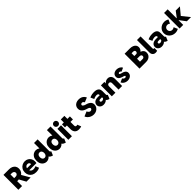

<svg xmlns="http://www.w3.org/2000/svg" viewBox="922 -3671 6563 6563"><g transform="rotate(-45 4204.0 -389.0)"><path d="M189.5 -236.3V-381.8H310.5Q340.8 -381.8 364 -393.1Q387.2 -404.3 400.1 -424.1Q413.1 -443.8 413.1 -469.7Q413.1 -510.7 383.1 -535.2Q353 -559.6 304.7 -559.6H189.5V-719.7H333Q405.3 -719.7 463.1 -693.8Q521 -668 554.9 -617.7Q588.9 -567.4 588.9 -494.1Q588.9 -421.4 552.7 -363Q516.6 -304.7 448.5 -270.5Q380.4 -236.3 285.2 -236.3ZM60.5 0V-719.7H240.2V0ZM453.1 0 308.6 -261.7 441.4 -368.2 655.3 0Z M920.9 7.8Q833 7.8 769 -26.6Q705.1 -61 670.4 -121.8Q635.7 -182.6 635.7 -261.7Q635.7 -345.2 672.6 -406.7Q709.5 -468.3 770.3 -501.7Q831.1 -535.2 903.3 -535.2Q974.6 -535.2 1030.3 -502.9Q1085.9 -470.7 1117.7 -414.6Q1149.4 -358.4 1149.4 -286.1Q1149.4 -263.7 1147 -241.5Q1144.5 -219.2 1141.6 -208H771.5V-311.5H989.3Q989.3 -341.8 977.5 -362.3Q965.8 -382.8 945.6 -393.1Q925.3 -403.3 899.4 -403.3Q861.8 -403.3 835.9 -384.3Q810.1 -365.2 796.6 -334.2Q783.2 -303.2 783.2 -267.6Q783.2 -225.1 801.5 -193.6Q819.8 -162.1 851.1 -145Q882.3 -127.9 920.9 -127.9Q943.4 -127.9 967.8 -132.6Q992.2 -137.2 1012.2 -144.3Q1032.2 -151.4 1041 -158.2L1092.8 -34.2Q1064.9 -16.1 1019.3 -4.2Q973.6 7.8 920.9 7.8Z M1725.6 7.8Q1688 -2.4 1660.9 -15.6Q1633.8 -28.8 1616.9 -44.4Q1600.1 -60.1 1593.8 -78.1L1603.5 -70.3H1559.6L1580.1 -133.8V-435.5L1555.7 -490.2H1570.3V-752H1744.1V-192.4Q1744.1 -164.6 1754.2 -153.8Q1764.2 -143.1 1786.1 -135.7ZM1427.7 7.8Q1387.2 7.8 1346.4 -8.1Q1305.7 -23.9 1272.2 -56.6Q1238.8 -89.4 1219 -140.4Q1199.2 -191.4 1200.2 -261.7Q1198.7 -354 1232.9 -415Q1267.1 -476.1 1321.3 -506.1Q1375.5 -536.1 1433.6 -536.1Q1501.5 -536.1 1553.2 -499.5Q1605 -462.9 1634.3 -402.3Q1663.6 -341.8 1664.1 -269.5Q1663.6 -194.8 1632.3 -131.6Q1601.1 -68.4 1547.9 -30.3Q1494.6 7.8 1427.7 7.8ZM1469.7 -135.7Q1500.5 -136.2 1524.4 -151.9Q1548.3 -167.5 1562 -196.5Q1575.7 -225.6 1576.2 -265.6Q1575.7 -305.7 1562.5 -334Q1549.3 -362.3 1526.4 -377.2Q1503.4 -392.1 1473.6 -391.6Q1442.4 -392.1 1418.5 -377.2Q1394.5 -362.3 1381.1 -334Q1367.7 -305.7 1368.2 -265.6Q1367.7 -225.6 1380.4 -196.5Q1393.1 -167.5 1416.3 -151.9Q1439.5 -136.2 1469.7 -135.7Z M2348.6 7.8Q2311 -2.4 2283.9 -15.6Q2256.8 -28.8 2240 -44.4Q2223.1 -60.1 2216.8 -78.1L2226.6 -70.3H2182.6L2203.1 -133.8V-435.5L2178.7 -490.2H2193.4V-752H2367.2V-192.4Q2367.2 -164.6 2377.2 -153.8Q2387.2 -143.1 2409.2 -135.7ZM2050.8 7.8Q2010.3 7.8 1969.5 -8.1Q1928.7 -23.9 1895.3 -56.6Q1861.8 -89.4 1842 -140.4Q1822.3 -191.4 1823.2 -261.7Q1821.8 -354 1856 -415Q1890.1 -476.1 1944.3 -506.1Q1998.5 -536.1 2056.6 -536.1Q2124.5 -536.1 2176.3 -499.5Q2228 -462.9 2257.3 -402.3Q2286.6 -341.8 2287.1 -269.5Q2286.6 -194.8 2255.4 -131.6Q2224.1 -68.4 2170.9 -30.3Q2117.7 7.8 2050.8 7.8ZM2092.8 -135.7Q2123.5 -136.2 2147.5 -151.9Q2171.4 -167.5 2185.1 -196.5Q2198.7 -225.6 2199.2 -265.6Q2198.7 -305.7 2185.5 -334Q2172.4 -362.3 2149.4 -377.2Q2126.5 -392.1 2096.7 -391.6Q2065.4 -392.1 2041.5 -377.2Q2017.6 -362.3 2004.2 -334Q1990.7 -305.7 1991.2 -265.6Q1990.7 -225.6 2003.4 -196.5Q2016.1 -167.5 2039.3 -151.9Q2062.5 -136.2 2092.8 -135.7Z M2476.6 0V-527.3H2650.4V0ZM2563.5 -581.1Q2520.5 -581.1 2490.7 -611.1Q2460.9 -641.1 2460.9 -683.6Q2460.9 -727.5 2490.7 -756.8Q2520.5 -786.1 2563.5 -786.1Q2606.9 -786.1 2636.5 -756.8Q2666 -727.5 2666 -683.6Q2666 -641.1 2636.5 -611.1Q2606.9 -581.1 2563.5 -581.1Z M2990.2 7.8Q2885.7 7.8 2835.9 -50.5Q2786.1 -108.9 2786.1 -200.2V-673.8H2960V-200.2Q2960 -168.9 2975.3 -154.3Q2990.7 -139.6 3014.6 -139.6Q3026.4 -139.6 3037.1 -142.8Q3047.9 -146 3056.6 -150.4L3112.3 -13.7Q3088.9 -3.4 3055.4 2.2Q3022 7.8 2990.2 7.8ZM2696.3 -380.9V-527.3H3080.1V-380.9Z M3709 7.8Q3646 7.8 3588.6 -16.4Q3531.2 -40.5 3489.5 -81.8Q3447.8 -123 3431.6 -173.8L3603.5 -246.1Q3611.3 -224.1 3626.2 -203.6Q3641.1 -183.1 3662.6 -169.7Q3684.1 -156.2 3710.9 -156.2Q3731 -156.2 3747.3 -164.6Q3763.7 -172.9 3773.4 -186.5Q3783.2 -200.2 3783.2 -216.8Q3783.2 -237.8 3769 -252Q3754.9 -266.1 3733.4 -275.9Q3711.9 -285.6 3688.2 -292.5Q3664.6 -299.3 3645.5 -305.7Q3597.7 -320.8 3554.4 -347.4Q3511.2 -374 3484.1 -415.8Q3457 -457.5 3457 -518.6Q3457 -579.6 3486.6 -626.7Q3516.1 -673.8 3570.6 -700.7Q3625 -727.5 3699.2 -727.5Q3763.2 -727.5 3812.5 -707.5Q3861.8 -687.5 3895.8 -652.8Q3929.7 -618.2 3947.3 -574.2L3781.2 -505.9Q3776.4 -520 3765.1 -534.4Q3753.9 -548.8 3737.3 -558.6Q3720.7 -568.4 3700.2 -568.4Q3674.8 -568.4 3655.8 -553Q3636.7 -537.6 3636.7 -514.6Q3636.7 -492.7 3654.1 -476.6Q3671.4 -460.4 3696.5 -449.2Q3721.7 -438 3746.1 -430.9Q3770.5 -423.8 3784.2 -419.9Q3805.2 -414.1 3835 -401.1Q3864.7 -388.2 3894 -365.5Q3923.3 -342.8 3942.9 -307.6Q3962.4 -272.5 3962.9 -221.7Q3963.4 -159.2 3930.7 -106.9Q3897.9 -54.7 3840.6 -23.4Q3783.2 7.8 3709 7.8Z M4179.7 7.8Q4125.5 7.8 4085 -13.9Q4044.4 -35.6 4021.7 -72Q3999 -108.4 3999 -152.3Q3999 -200.2 4024.4 -237.8Q4049.8 -275.4 4096.2 -296.9Q4142.6 -318.4 4205.1 -318.4H4339.8V-213.9H4241.2Q4204.1 -213.9 4186 -202.1Q4168 -190.4 4168 -166Q4168 -152.3 4175.8 -142.1Q4183.6 -131.8 4197 -126Q4210.4 -120.1 4227.5 -120.1Q4243.7 -120.1 4265.4 -125.5Q4287.1 -130.9 4303.2 -144.3Q4319.3 -157.7 4319.3 -181.6V-250L4313.5 -269.5V-345.7Q4313.5 -359.4 4306.9 -369.1Q4300.3 -378.9 4289.1 -385.5Q4277.8 -392.1 4263.4 -395.3Q4249 -398.4 4233.4 -398.4Q4211.4 -398.4 4185.3 -393.3Q4159.2 -388.2 4134 -379.2Q4108.9 -370.1 4089.8 -358.4L4031.2 -486.3Q4050.3 -497.1 4082 -508.5Q4113.8 -520 4156 -528.1Q4198.2 -536.1 4249 -536.1Q4325.2 -536.1 4370.8 -518.3Q4416.5 -500.5 4439.5 -472.2Q4462.4 -443.8 4470 -410.9Q4477.5 -377.9 4477.5 -347.7V-194.3Q4477.5 -170.4 4484.9 -157.7Q4492.2 -145 4507.8 -139.6L4519.5 -135.7L4460 7.8L4439.5 2Q4391.6 -11.7 4365 -37.4Q4338.4 -63 4333 -87.9L4376 -57.6H4297.9L4349.6 -68.4Q4335 -38.6 4288.1 -15.4Q4241.2 7.8 4179.7 7.8Z M4579.1 0V-527.3H4747.1V-457H4771.5L4725.6 -397.5Q4734.4 -442.4 4761.7 -473.1Q4789.1 -503.9 4828.1 -519.5Q4867.2 -535.2 4911.1 -535.2Q4960.4 -535.2 4997.8 -512.2Q5035.2 -489.3 5056.2 -447Q5077.1 -404.8 5077.1 -346.7V0H4903.3V-308.6Q4903.3 -351.1 4883.8 -371.8Q4864.3 -392.6 4831.1 -392.6Q4809.1 -392.6 4791.5 -382.8Q4773.9 -373 4763.4 -354Q4752.9 -335 4752.9 -306.6V0Z M5347.7 7.8Q5301.8 7.8 5257.8 -7.3Q5213.9 -22.5 5179 -52.2Q5144 -82 5125 -126L5256.8 -183.6Q5269.5 -164.6 5292.5 -144.3Q5315.4 -124 5349.6 -124Q5364.7 -124 5376 -128.9Q5387.2 -133.8 5393.3 -141.6Q5399.4 -149.4 5399.4 -158.2Q5399.4 -170.4 5389.2 -178.7Q5378.9 -187 5362.8 -193.1Q5346.7 -199.2 5327.6 -204.1Q5308.6 -209 5291 -213.9Q5252 -225.6 5218.8 -245.8Q5185.5 -266.1 5165.5 -297.4Q5145.5 -328.6 5145.5 -373Q5145.5 -420.4 5169.9 -457Q5194.3 -493.7 5237.5 -514.4Q5280.8 -535.2 5337.9 -535.2Q5405.3 -535.2 5461.4 -505.4Q5517.6 -475.6 5541 -419.9L5411.1 -362.3Q5400.9 -378.4 5384 -391.4Q5367.2 -404.3 5343.8 -404.3Q5323.2 -404.3 5310.1 -393.8Q5296.9 -383.3 5296.9 -370.1Q5296.9 -354 5314.2 -344Q5331.5 -334 5355 -327.6Q5378.4 -321.3 5397.5 -316.4Q5415.5 -312 5441.2 -302.5Q5466.8 -293 5491.9 -275.9Q5517.1 -258.8 5533.9 -231.2Q5550.8 -203.6 5550.8 -163.1Q5550.8 -112.3 5523.2 -73.7Q5495.6 -35.2 5449.5 -13.7Q5403.3 7.8 5347.7 7.8Z M6083 0V-156.2H6227.5Q6259.3 -156.2 6280.5 -176.3Q6301.8 -196.3 6301.8 -230.5Q6301.8 -262.2 6279.1 -280Q6256.3 -297.9 6221.7 -297.9H6083V-429.7H6183.6Q6204.6 -429.7 6219.2 -438.7Q6233.9 -447.8 6241.5 -463.4Q6249 -479 6249 -498Q6249 -532.7 6227.8 -548.1Q6206.5 -563.5 6171.9 -563.5H6083V-719.7H6171.9Q6252 -719.7 6307.9 -695.6Q6363.8 -671.4 6392.8 -629.9Q6421.9 -588.4 6421.9 -536.1Q6421.9 -493.2 6403.8 -455.3Q6385.7 -417.5 6356 -389.6Q6326.2 -361.8 6291 -349.6L6295.9 -393.6Q6342.8 -386.7 6384.8 -366.5Q6426.8 -346.2 6453.1 -308.6Q6479.5 -271 6479.5 -211.9Q6479.5 -148.9 6448.2 -101.3Q6417 -53.7 6362.8 -26.9Q6308.6 0 6239.3 0ZM5917 0V-719.7H6096.7V0Z M6695.3 7.8Q6646.5 7.8 6613.5 -13.7Q6580.6 -35.2 6563.7 -69.6Q6546.9 -104 6546.9 -143.6V-752H6720.7V-173.8Q6720.7 -160.6 6724.4 -152.3Q6728 -144 6735.4 -139.9Q6742.7 -135.7 6753.9 -135.7Q6762.2 -135.7 6767.3 -137.2Q6772.5 -138.7 6775.4 -139.6V-5.9Q6758.8 0 6737.8 3.9Q6716.8 7.8 6695.3 7.8Z M6991.2 7.8Q6937 7.8 6896.5 -13.9Q6856 -35.6 6833.3 -72Q6810.5 -108.4 6810.5 -152.3Q6810.5 -200.2 6835.9 -237.8Q6861.3 -275.4 6907.7 -296.9Q6954.1 -318.4 7016.6 -318.4H7151.4V-213.9H7052.7Q7015.6 -213.9 6997.6 -202.1Q6979.5 -190.4 6979.5 -166Q6979.5 -152.3 6987.3 -142.1Q6995.1 -131.8 7008.5 -126Q7022 -120.1 7039.1 -120.1Q7055.2 -120.1 7076.9 -125.5Q7098.6 -130.9 7114.7 -144.3Q7130.9 -157.7 7130.9 -181.6V-250L7125 -269.5V-345.7Q7125 -359.4 7118.4 -369.1Q7111.8 -378.9 7100.6 -385.5Q7089.4 -392.1 7075 -395.3Q7060.5 -398.4 7044.9 -398.4Q7022.9 -398.4 6996.8 -393.3Q6970.7 -388.2 6945.6 -379.2Q6920.4 -370.1 6901.4 -358.4L6842.8 -486.3Q6861.8 -497.1 6893.6 -508.5Q6925.3 -520 6967.5 -528.1Q7009.8 -536.1 7060.5 -536.1Q7136.7 -536.1 7182.4 -518.3Q7228 -500.5 7251 -472.2Q7273.9 -443.8 7281.5 -410.9Q7289.1 -377.9 7289.1 -347.7V-194.3Q7289.1 -170.4 7296.4 -157.7Q7303.7 -145 7319.3 -139.6L7331.1 -135.7L7271.5 7.8L7251 2Q7203.1 -11.7 7176.5 -37.4Q7149.9 -63 7144.5 -87.9L7187.5 -57.6H7109.4L7161.1 -68.4Q7146.5 -38.6 7099.6 -15.4Q7052.7 7.8 6991.2 7.8Z M7648.4 5.9Q7588.9 5.9 7536.4 -14.9Q7483.9 -35.6 7443.8 -72.5Q7403.8 -109.4 7381.1 -158.7Q7358.4 -208 7358.4 -265.6Q7358.4 -321.8 7380.4 -370.6Q7402.3 -419.4 7441.4 -456.5Q7480.5 -493.7 7531.7 -514.4Q7583 -535.2 7641.6 -535.2Q7686.5 -535.2 7728.5 -522.7Q7770.5 -510.3 7804.7 -487.3L7741.2 -348.6Q7728 -360.8 7713.6 -369.4Q7699.2 -377.9 7682.6 -382.3Q7666 -386.7 7646.5 -386.7Q7606 -386.7 7578.4 -369.4Q7550.8 -352.1 7536.6 -324.7Q7522.5 -297.4 7522.5 -266.6Q7522.5 -232.4 7538.3 -204.3Q7554.2 -176.3 7581.8 -159.4Q7609.4 -142.6 7644.5 -142.6Q7674.8 -142.6 7702.9 -153.3Q7731 -164.1 7743.2 -175.8L7804.7 -34.2Q7776.9 -18.1 7736.1 -6.1Q7695.3 5.9 7648.4 5.9Z M7856.4 0V-752H8030.3V-322.3H8072.3L8020.5 -295.9L8196.3 -528.3H8398.4L8146.5 -225.6V-326.2L8408.2 0H8206.1L8018.6 -248L8072.3 -221.7H8030.3V0Z"/></g></svg>

Font: Reddit Sans Black
Style: Regular
Weight: 900
Version: Version 1.014